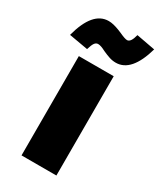

<svg xmlns="http://www.w3.org/2000/svg" viewBox="-228 -836 764 906"><g transform="rotate(30 154.0 -382.5)"><path d="M241 -541H51V0H241ZM102 -636Q117 -636 143 -622Q165 -612 182 -606.5Q199 -601 217 -601Q302 -601 343 -746L241 -765Q230 -720 210 -720Q198 -720 168 -734Q164 -736 148.5 -742Q133 -748 118.5 -751.5Q104 -755 91 -755Q4 -755 -35 -607L68 -589Q76 -616 83.5 -626Q91 -636 102 -636Z"/></g></svg>

Font: Geom Black
Style: Bold
Weight: 900
Version: Version 1.102